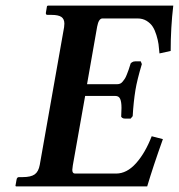

<svg xmlns="http://www.w3.org/2000/svg" viewBox="-20 -666 639 686"><path d="M37.1 0 35.2 -2 39.1 -23.9Q40.5 -33.2 47.9 -33.2H61Q90.3 -33.2 104 -43Q117.7 -52.7 122.1 -77.1L209 -568.8Q210 -577.6 210 -581.5Q210 -598.1 199.2 -605.5Q188.5 -612.8 164.1 -612.8H149.9Q142.6 -612.8 144 -621.1L147.9 -644L150.9 -646H599.1Q589.8 -567.4 589.8 -483.9L549.8 -475.1Q548.3 -493.7 546.4 -508.1Q544.4 -522.5 538.8 -540.8Q533.2 -559.1 525.4 -571Q517.6 -583 503.7 -591.6Q489.7 -600.1 471.2 -600.1H346.2Q332.5 -600.1 327.1 -570.8L291 -365.2H398.9Q404.8 -365.2 409.7 -367.4Q414.6 -369.6 418.9 -375.2Q423.3 -380.9 426.3 -385.3Q429.2 -389.6 433.3 -400.1Q437.5 -410.6 439.5 -416.5L445.8 -436Q445.8 -439.5 450.9 -443.1Q456.1 -446.8 462.9 -446.8H482.9L486.8 -437Q469.7 -379.9 463.9 -344.2Q457 -301.8 454.1 -251L446.8 -242.2H426.8Q419.9 -242.2 416 -245.4Q412.1 -248.5 413.1 -252Q414.1 -272.5 414.1 -280.3Q414.1 -301.8 409.4 -312.5Q404.8 -323.2 392.1 -323.2H284.2L240.2 -75.2Q238.3 -61.5 238.3 -59.1Q238.3 -45.9 248 -45.9H395Q433.1 -45.9 466.1 -82.8Q499 -119.6 522 -179.2L562 -168.9Q526.9 -70.8 505.9 0Z"/></svg>

Font: Linux Libertine G
Style: Bold Italic
Weight: 700
Italic angle: -11.5°
Designer: Philipp H. Poll
Foundry: Philipp H. Poll
Version: Version 4.1.0